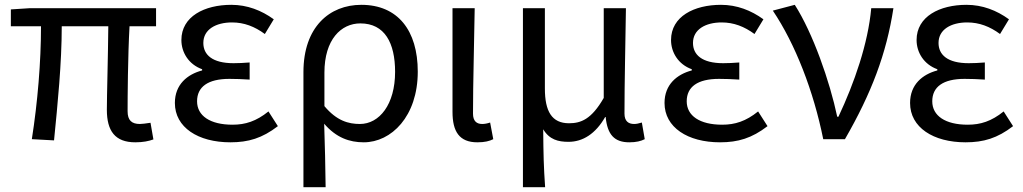

<svg xmlns="http://www.w3.org/2000/svg" viewBox="-20 -577 4243 796"><path d="M541 13C573 13 597 8 616 1L604 -68C583 -65 570 -63 560 -63C526 -63 509 -78 509 -116C509 -169 510 -344 517 -468H627V-543H103L25 -538V-468H150C150 -321 136 -153 112 0L204 5C219 -146 236 -315 236 -468H429C428 -348 423 -179 423 -122C423 -34 457 13 541 13Z M935 13C1010 13 1067 -4 1132 -54L1093 -115C1042 -74 997 -60 944 -60C851 -60 797 -97 797 -157C797 -217 842 -250 931 -250C958 -250 984 -249 1015 -247V-318C989 -316 969 -315 948 -315C860 -315 823 -350 823 -399C823 -455 875 -484 942 -484C992 -484 1036 -467 1078 -436L1115 -497C1064 -534 1005 -557 939 -557C828 -557 732 -509 732 -411C732 -360 762 -310 818 -290V-285C757 -269 705 -227 705 -150C705 -49 801 13 935 13Z M1238 199H1330C1329 103 1327 34 1324 -64C1374 -6 1429 13 1488 13C1602 13 1712 -94 1712 -280C1712 -451 1629 -557 1478 -557C1346 -557 1238 -465 1238 -278ZM1472 -63C1425 -63 1376 -76 1325 -137V-276C1325 -413 1394 -480 1474 -480C1575 -480 1618 -399 1618 -279C1618 -144 1553 -63 1472 -63Z M1959 13C1990 13 2009 8 2025 0L2012 -69C2000 -65 1989 -63 1979 -63C1956 -63 1941 -75 1941 -106C1941 -237 1946 -396 1948 -543H1856V-113C1856 -32 1884 13 1959 13Z M2148 199H2240C2234 114 2233 66 2232 -41C2258 2 2294 11 2337 11C2396 11 2449 -22 2489 -92H2491C2498 -19 2527 13 2589 13C2618 13 2637 8 2653 0L2641 -69C2628 -65 2618 -63 2609 -63C2585 -63 2569 -75 2569 -106C2569 -237 2573 -396 2575 -543H2483V-171C2432 -82 2388 -66 2339 -66C2268 -66 2239 -115 2239 -210V-543H2148Z M2965 13C3040 13 3097 -4 3162 -54L3123 -115C3072 -74 3027 -60 2974 -60C2881 -60 2827 -97 2827 -157C2827 -217 2872 -250 2961 -250C2988 -250 3014 -249 3045 -247V-318C3019 -316 2999 -315 2978 -315C2890 -315 2853 -350 2853 -399C2853 -455 2905 -484 2972 -484C3022 -484 3066 -467 3108 -436L3145 -497C3094 -534 3035 -557 2969 -557C2858 -557 2762 -509 2762 -411C2762 -360 2792 -310 2848 -290V-285C2787 -269 2735 -227 2735 -150C2735 -49 2831 13 2965 13Z M3393 0H3483C3593 -191 3655 -354 3684 -543H3592C3579 -397 3522 -233 3456 -93H3451C3420 -240 3350 -440 3275 -557L3184 -533C3277 -395 3353 -199 3393 0Z M3983 13C4058 13 4115 -4 4180 -54L4141 -115C4090 -74 4045 -60 3992 -60C3899 -60 3845 -97 3845 -157C3845 -217 3890 -250 3979 -250C4006 -250 4032 -249 4063 -247V-318C4037 -316 4017 -315 3996 -315C3908 -315 3871 -350 3871 -399C3871 -455 3923 -484 3990 -484C4040 -484 4084 -467 4126 -436L4163 -497C4112 -534 4053 -557 3987 -557C3876 -557 3780 -509 3780 -411C3780 -360 3810 -310 3866 -290V-285C3805 -269 3753 -227 3753 -150C3753 -49 3849 13 3983 13Z"/></svg>

Font: Noto Sans T Chinese Regular
Style: Regular
Weight: 400
Designer: Ryoko NISHIZUKA (kana & ideographs); Paul D. Hunt (Latin, Greek & Cyrillic); Wenlong ZHANG (bopomofo); Sandoll Communica
Foundry: Adobe Systems Incorporated
Version: Version 1.000;PS 1;hotconv 1.0.78;makeotf.lib2.5.61930